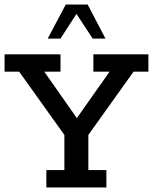

<svg xmlns="http://www.w3.org/2000/svg" viewBox="-20 -821 670 841"><path d="M183 0V-76H262V-230L64 -507H0V-583H245V-507H174L329 -286H304L460 -507H389V-583H630V-507H565L367 -230V-76H446V0ZM189 -652 268 -801H364L442 -652H386L315 -760L245 -652Z"/></svg>

Font: Rokkitt Medium
Style: Regular
Weight: 500
Version: Version 3.103